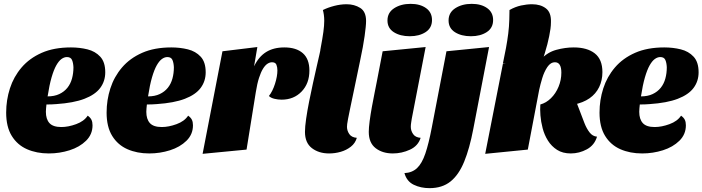

<svg xmlns="http://www.w3.org/2000/svg" viewBox="-20 -776 3644 996"><path d="M233 20Q170 20 120 -2Q70 -24 41 -71Q12 -118 12 -192Q12 -257 31.5 -317.5Q51 -378 92 -426Q133 -474 196.5 -502Q260 -530 348 -530Q393 -530 433.5 -520Q474 -510 500 -482Q526 -454 526 -401Q526 -355 500 -320Q474 -285 418 -263.5Q362 -242 272 -236Q260 -235 247.5 -234.5Q235 -234 221 -234Q220 -225 219 -214.5Q218 -204 218 -196Q218 -158 236.5 -137.5Q255 -117 298 -117Q334 -117 375 -132Q416 -147 435 -176Q449 -166 454.5 -154.5Q460 -143 460 -126Q460 -79 426.5 -46Q393 -13 341 3.5Q289 20 233 20ZM227 -276Q262 -276 287.5 -288Q313 -300 329.5 -320.5Q346 -341 353.5 -368.5Q361 -396 361 -427Q360 -450 353.5 -465Q347 -480 327 -480Q313 -480 299 -470Q285 -460 272 -437Q259 -414 247.5 -374.5Q236 -335 227 -276Z M754 20Q691 20 641 -2Q591 -24 562 -71Q533 -118 533 -192Q533 -257 552.5 -317.5Q572 -378 613 -426Q654 -474 717.5 -502Q781 -530 869 -530Q914 -530 954.5 -520Q995 -510 1021 -482Q1047 -454 1047 -401Q1047 -355 1021 -320Q995 -285 939 -263.5Q883 -242 793 -236Q781 -235 768.5 -234.5Q756 -234 742 -234Q741 -225 740 -214.5Q739 -204 739 -196Q739 -158 757.5 -137.5Q776 -117 819 -117Q855 -117 896 -132Q937 -147 956 -176Q970 -166 975.5 -154.5Q981 -143 981 -126Q981 -79 947.5 -46Q914 -13 862 3.5Q810 20 754 20ZM748 -276Q783 -276 808.5 -288Q834 -300 850.5 -320.5Q867 -341 874.5 -368.5Q882 -396 882 -427Q881 -450 874.5 -465Q868 -480 848 -480Q834 -480 820 -470Q806 -460 793 -437Q780 -414 768.5 -374.5Q757 -335 748 -276Z M1031 22 1134 -510 1315 -532 1298 -432Q1322 -482 1360.5 -506Q1399 -530 1455 -530Q1517 -530 1551 -500Q1585 -470 1585 -410Q1585 -343 1544.5 -301Q1504 -259 1441 -259Q1422 -259 1403.5 -263.5Q1385 -268 1375 -278Q1394 -302 1406.5 -341Q1419 -380 1419 -411Q1419 -427 1414 -440Q1409 -453 1391 -453Q1379 -453 1367 -445Q1355 -437 1344 -419Q1333 -401 1323.5 -371.5Q1314 -342 1307 -298L1259 0Z M1687 20Q1634 20 1598 -7.5Q1562 -35 1562 -92Q1562 -118 1568 -159.5Q1574 -201 1583.5 -249Q1593 -297 1603.5 -344.5Q1614 -392 1623 -431.5Q1632 -471 1637.5 -495Q1643 -519 1642 -519Q1653 -577 1657.5 -610.5Q1662 -644 1662 -668Q1662 -685 1660 -699Q1658 -713 1655 -724Q1681 -737 1714 -745.5Q1747 -754 1778 -754Q1818 -754 1848.5 -735Q1879 -716 1879 -667Q1879 -654 1877 -634.5Q1875 -615 1871.5 -589Q1868 -563 1862 -531Q1856 -499 1848 -461Q1829 -369 1816.5 -309.5Q1804 -250 1796.5 -214Q1789 -178 1785.5 -159.5Q1782 -141 1781 -132.5Q1780 -124 1780 -118Q1780 -98 1792 -80.5Q1804 -63 1831 -61Q1823 -33 1800 -15Q1777 3 1747.5 11.5Q1718 20 1687 20Z M2018 20Q1964 20 1928.5 -7.5Q1893 -35 1893 -92Q1893 -113 1897.5 -147.5Q1902 -182 1909 -220.5Q1916 -259 1923 -293.5Q1930 -328 1934 -349L1965 -510L2188 -532L2116 -160Q2115 -152 2113 -140.5Q2111 -129 2111 -118Q2111 -98 2123 -80.5Q2135 -63 2162 -61Q2149 -19 2106.5 0.5Q2064 20 2018 20ZM2106 -588Q2056 -588 2023 -609Q1990 -630 1990 -670Q1990 -711 2025 -733.5Q2060 -756 2110 -756Q2159 -756 2190 -734Q2221 -712 2221 -672Q2221 -631 2188 -609.5Q2155 -588 2106 -588Z M2208 200Q2163 200 2126.5 182.5Q2090 165 2078 122Q2118 120 2143.5 96Q2169 72 2186.5 20.5Q2204 -31 2220 -115L2296 -510L2517 -532L2435 -106Q2416 -6 2388 62.5Q2360 131 2317 165.5Q2274 200 2208 200ZM2423 -588Q2373 -588 2340 -609Q2307 -630 2307 -670Q2307 -711 2342 -733.5Q2377 -756 2427 -756Q2476 -756 2507 -734Q2538 -712 2538 -672Q2538 -631 2505 -609.5Q2472 -588 2423 -588Z M2497 22 2589 -446 2787 -469Q2820 -505 2866 -517.5Q2912 -530 2956 -530Q3026 -530 3065.5 -499Q3105 -468 3105 -402Q3105 -359 3088 -324Q3071 -289 3038 -266Q3005 -243 2955 -233L2783 -234Q2813 -242 2838 -266.5Q2863 -291 2877.5 -326Q2892 -361 2892 -399Q2892 -453 2859 -453Q2836 -453 2819.5 -428.5Q2803 -404 2793 -371Q2783 -338 2777 -310L2718 0ZM2941 20Q2899 20 2870 1.5Q2841 -17 2822.5 -46.5Q2804 -76 2795 -110.5Q2786 -145 2783.5 -177.5Q2781 -210 2783 -234L2968 -252L3012 -137Q3023 -109 3038.5 -89Q3054 -69 3077 -67Q3064 -23 3024.5 -1.5Q2985 20 2941 20ZM2788 -444 2589 -448Q2598 -490 2605 -528Q2612 -566 2616.5 -602Q2621 -638 2622 -674Q2623 -687 2622.5 -699.5Q2622 -712 2623 -724Q2653 -741 2683 -747.5Q2713 -754 2740 -754Q2784 -754 2812 -732.5Q2840 -711 2838 -661Q2838 -644 2835.5 -626Q2833 -608 2829 -588.5Q2825 -569 2819.5 -547Q2814 -525 2806 -499.5Q2798 -474 2788 -444Z M3311 20Q3248 20 3198 -2Q3148 -24 3119 -71Q3090 -118 3090 -192Q3090 -257 3109.5 -317.5Q3129 -378 3170 -426Q3211 -474 3274.5 -502Q3338 -530 3426 -530Q3471 -530 3511.5 -520Q3552 -510 3578 -482Q3604 -454 3604 -401Q3604 -355 3578 -320Q3552 -285 3496 -263.5Q3440 -242 3350 -236Q3338 -235 3325.5 -234.5Q3313 -234 3299 -234Q3298 -225 3297 -214.5Q3296 -204 3296 -196Q3296 -158 3314.5 -137.5Q3333 -117 3376 -117Q3412 -117 3453 -132Q3494 -147 3513 -176Q3527 -166 3532.5 -154.5Q3538 -143 3538 -126Q3538 -79 3504.5 -46Q3471 -13 3419 3.5Q3367 20 3311 20ZM3305 -276Q3340 -276 3365.5 -288Q3391 -300 3407.5 -320.5Q3424 -341 3431.5 -368.5Q3439 -396 3439 -427Q3438 -450 3431.5 -465Q3425 -480 3405 -480Q3391 -480 3377 -470Q3363 -460 3350 -437Q3337 -414 3325.5 -374.5Q3314 -335 3305 -276Z"/></svg>

Font: Sansita Swashed Light Black
Style: Regular
Weight: 900
Version: Version 1.003